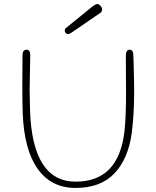

<svg xmlns="http://www.w3.org/2000/svg" viewBox="-20 -920 771 946"><path d="M316 -752Q309 -752 304 -757Q299 -762 299 -769Q299 -777 305 -782L433 -886Q451 -900 459 -900Q467 -900 475 -891.5Q483 -883 483 -873Q483 -863 475 -857L332 -759Q322 -752 316 -752ZM352 6Q233 6 166 -87.5Q99 -181 92 -361Q90 -417 90 -500Q90 -527 90.5 -577Q91 -627 91 -649Q91 -675 111 -675Q129 -675 129 -648Q129 -620 127.5 -563Q126 -506 126 -477Q126 -443 128 -375Q140 -25 353 -25Q564 -25 593 -271Q601 -342 601 -461Q601 -490 600.5 -551Q600 -612 600 -645Q600 -675 619 -675Q637 -675 637 -647Q637 -646 637.5 -634.5Q638 -623 638.5 -604.5Q639 -586 639.5 -564Q640 -542 640.5 -517Q641 -492 641 -471Q641 -357 629 -264Q612 -138 544 -66Q476 6 352 6Z"/></svg>

Font: Comic Neue Light
Style: Regular
Weight: 300
Designer: Craig Rozynski
Foundry: Craig Rozynski
Version: Version 2.003